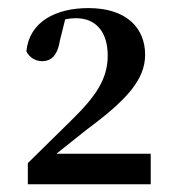

<svg xmlns="http://www.w3.org/2000/svg" viewBox="-20 -939 445 487"><path d="M50.6 -471.7H362.3V-549H114.5L114 -561.6L95.5 -527.1L200.6 -610.8C301 -685.1 348.1 -736.9 348.1 -800.2C348.1 -866.9 302 -918.5 204.3 -918.5C120.1 -918.5 54.1 -882.9 46.9 -808.9C54.4 -793.3 69.5 -783.8 87.3 -783.8C105.9 -783.8 125.2 -794.1 131.7 -835.2L147.1 -897.1L122.2 -882.8C140.4 -890 156.8 -892.8 173 -892.8C224.2 -892.8 253.2 -856.8 253.2 -798.2C253.2 -738.4 223.3 -694.6 159.2 -632.1L50.6 -525.3Z"/></svg>

Font: Source Han Serif CN VF
Style: Regular
Weight: 250
Designer: Ryoko NISHIZUKA 西塚涼子 (kana & ideographs); Frank Grießhammer (Latin, Greek & Cyrillic); Wenlong ZHANG 张文龙 (bopomofo); San
Foundry: Adobe
Version: Version 2.002;hotconv 1.1.0;makeotfexe 2.6.0